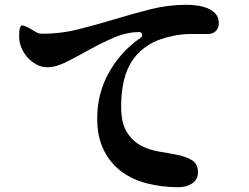

<svg xmlns="http://www.w3.org/2000/svg" viewBox="-20 -754 1040 802"><path d="M574 -604Q574 -610 571.5 -615Q569 -620 562 -620Q509 -620 456 -597Q403 -574 353.5 -546.5Q304 -519 259 -496Q214 -473 177 -473Q154 -473 132.5 -484.5Q111 -496 95 -514Q79 -532 69.5 -554.5Q60 -577 60 -600Q60 -611 60.5 -622Q61 -633 66 -644L70 -648Q82 -647 93 -641.5Q104 -636 114 -629.5Q124 -623 134.5 -618Q145 -613 157 -613Q235 -613 309.5 -632Q384 -651 458.5 -673.5Q533 -696 607.5 -715Q682 -734 760 -734Q779 -734 802 -731Q825 -728 845.5 -720Q866 -712 880 -697Q894 -682 894 -657Q894 -637 881.5 -624.5Q869 -612 849 -612Q813 -612 777.5 -612Q742 -612 707 -605Q645 -593 603 -567.5Q561 -542 535 -504.5Q509 -467 497.5 -417.5Q486 -368 486 -309Q486 -240 510 -202Q534 -164 569.5 -145.5Q605 -127 646.5 -120.5Q688 -114 723.5 -106.5Q759 -99 783 -84Q807 -69 807 -34Q807 -17 799.5 -5.5Q792 6 780.5 13.5Q769 21 754.5 24.5Q740 28 726 28Q656 28 594 12Q532 -4 486 -38.5Q440 -73 413 -128Q386 -183 386 -260Q386 -364 435.5 -452Q485 -540 570 -598Z"/></svg>

Font: SoukouMincho
Style: Regular
Weight: 400
Designer: Dr. Ken Lunde (project architect, glyph set definition & overall production); Masataka HATTORI  (production & ideograph 
Foundry: Adobe Systems Incorporated
Version: Version 1.00